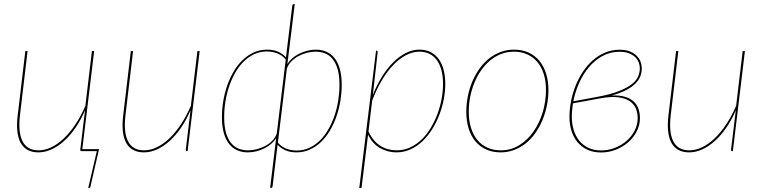

<svg xmlns="http://www.w3.org/2000/svg" viewBox="-20 -740 3730 940"><path d="M441 -490 383 -10H465L422.5 174.5Q422 180 416.5 180H412L454 0H379Q375 0 374 -2.2Q373 -4.5 373 -7L396 -197V-199.5Q376 -153 350 -115Q324 -77 294 -50Q264 -23 232 -8.5Q200 6 168 6Q136 6 114.2 -6.5Q92.5 -19 80.2 -42.5Q68 -66 64.8 -100.2Q61.5 -134.5 67 -178L104 -490H115L78 -178Q73 -137 75.8 -104.8Q78.5 -72.5 89.5 -50Q100.5 -27.5 120 -15.8Q139.5 -4 169 -4Q200 -4 231.8 -19.2Q263.5 -34.5 293.2 -63Q323 -91.5 349.8 -131.8Q376.5 -172 398 -222L430 -490Z M631.5 -490 594.5 -178Q589.5 -137 592.2 -104.8Q595 -72.5 606 -50Q617 -27.5 636.5 -15.8Q656 -4 685.5 -4Q716.5 -4 748.2 -19.2Q780 -34.5 809.8 -63Q839.5 -91.5 866.2 -131.8Q893 -172 914.5 -222L946.5 -490H957.5L898.5 0H895.5Q891.5 0 890.5 -2.2Q889.5 -4.5 889.5 -7L912.5 -197V-199.5Q892.5 -153 866.5 -115Q840.5 -77 810.5 -50Q780.5 -23 748.5 -8.5Q716.5 6 684.5 6Q652.5 6 630.8 -6.5Q609 -19 596.8 -42.5Q584.5 -66 581.2 -100.2Q578 -134.5 583.5 -178L620.5 -490Z M1332 -64Q1323 -49 1308.2 -36.2Q1293.5 -23.5 1275 -14Q1256.5 -4.5 1235.2 0.8Q1214 6 1193 6Q1165 6 1142 -4Q1119 -14 1102 -35Q1085 -56 1075.8 -88.8Q1066.5 -121.5 1066.5 -166.5Q1066.5 -205 1073 -244.5Q1079.5 -284 1092.2 -320.8Q1105 -357.5 1123.8 -389.5Q1142.5 -421.5 1167.2 -445.5Q1192 -469.5 1222.2 -483.2Q1252.5 -497 1288 -497Q1319 -497 1342.2 -486.5Q1365.5 -476 1380 -459L1411 -712.5Q1412.5 -720 1419.5 -720H1423L1387 -426.5Q1396 -441.5 1410.8 -454.5Q1425.5 -467.5 1444.2 -476.8Q1463 -486 1484 -491.5Q1505 -497 1526.5 -497Q1554 -497 1577.2 -487Q1600.5 -477 1617.5 -456Q1634.5 -435 1643.8 -402.2Q1653 -369.5 1653 -324.5Q1653 -286 1646.5 -246.5Q1640 -207 1627.2 -170.2Q1614.5 -133.5 1595.8 -101.5Q1577 -69.5 1552.2 -45.5Q1527.5 -21.5 1497.2 -7.8Q1467 6 1431.5 6Q1400 6 1376.8 -4.5Q1353.5 -15 1339 -31.5L1314.5 172.5Q1313 180 1306 180H1302.5ZM1525 -487Q1503.5 -487 1481.5 -481.2Q1459.5 -475.5 1440 -464.8Q1420.5 -454 1405.8 -438.8Q1391 -423.5 1384.5 -404.5L1340.5 -42Q1358 -21 1382.2 -12Q1406.5 -3 1432 -3Q1466 -3 1495 -16.5Q1524 -30 1547.2 -53.2Q1570.5 -76.5 1588.2 -107.8Q1606 -139 1618 -174.8Q1630 -210.5 1636 -248.8Q1642 -287 1642 -324.5Q1642 -370 1633 -401Q1624 -432 1608.2 -451.2Q1592.5 -470.5 1571 -478.8Q1549.5 -487 1525 -487ZM1194.5 -4Q1216 -4 1238 -9.8Q1260 -15.5 1279.5 -26Q1299 -36.5 1313.8 -51.8Q1328.5 -67 1335 -86.5L1379 -448.5Q1361.5 -469.5 1337.2 -478.8Q1313 -488 1287.5 -488Q1253 -488 1224.2 -474.5Q1195.5 -461 1172.2 -437.8Q1149 -414.5 1131.2 -383.2Q1113.5 -352 1101.5 -316.2Q1089.5 -280.5 1083.5 -242Q1077.5 -203.5 1077.5 -166.5Q1077.5 -121 1086.5 -90Q1095.5 -59 1111.2 -39.8Q1127 -20.5 1148.5 -12.2Q1170 -4 1194.5 -4Z M1739 180 1821 -492H1823Q1827 -492 1828 -489.8Q1829 -487.5 1829 -485L1805.5 -275.5Q1825 -324.5 1850.5 -365.2Q1876 -406 1905.5 -435.2Q1935 -464.5 1967.5 -480.8Q2000 -497 2033 -497Q2065.5 -497 2089.5 -484.2Q2113.5 -471.5 2129.2 -449Q2145 -426.5 2152.5 -395.8Q2160 -365 2160 -329Q2160 -293.5 2152.8 -254.8Q2145.5 -216 2131.2 -178.8Q2117 -141.5 2096.2 -108Q2075.5 -74.5 2049 -49.2Q2022.5 -24 1990.2 -9Q1958 6 1921 6Q1878 6 1840.5 -15.2Q1803 -36.5 1782 -81L1750 180ZM2033 -487Q2000.5 -487 1968.2 -470.2Q1936 -453.5 1906 -422.5Q1876 -391.5 1849.5 -347Q1823 -302.5 1802 -247L1784 -96.5Q1796 -71 1811.2 -53.2Q1826.5 -35.5 1844.2 -24.8Q1862 -14 1881.8 -9Q1901.5 -4 1922 -4Q1958 -4 1988.8 -18.5Q2019.5 -33 2044.8 -57.5Q2070 -82 2089.5 -114.8Q2109 -147.5 2122.2 -183.5Q2135.5 -219.5 2142.2 -257Q2149 -294.5 2149 -329Q2149 -365.5 2141.5 -394.8Q2134 -424 2119.5 -444.5Q2105 -465 2083.2 -476Q2061.5 -487 2033 -487Z M2432 -4Q2481.5 -4 2522.2 -29.2Q2563 -54.5 2592 -96Q2621 -137.5 2637 -190.5Q2653 -243.5 2653 -299Q2653 -343 2642 -377.8Q2631 -412.5 2610.5 -436.8Q2590 -461 2561 -474Q2532 -487 2496 -487Q2463 -487 2433.8 -475.8Q2404.5 -464.5 2380 -444.2Q2355.5 -424 2336 -396.2Q2316.5 -368.5 2303 -335.8Q2289.5 -303 2282.2 -266.8Q2275 -230.5 2275 -193Q2275 -149 2286 -114Q2297 -79 2317.2 -54.5Q2337.5 -30 2366.5 -17Q2395.5 -4 2432 -4ZM2431 6Q2392 6 2360.8 -8Q2329.5 -22 2307.8 -47.8Q2286 -73.5 2274.5 -110.2Q2263 -147 2263 -193Q2263 -231.5 2270.5 -269Q2278 -306.5 2292.2 -340.2Q2306.5 -374 2326.8 -402.8Q2347 -431.5 2373 -452.5Q2399 -473.5 2430.2 -485.2Q2461.5 -497 2497 -497Q2536 -497 2567 -483Q2598 -469 2619.8 -443.2Q2641.5 -417.5 2653.2 -381Q2665 -344.5 2665 -299Q2665 -261 2657.5 -223.5Q2650 -186 2635.8 -152Q2621.5 -118 2601.2 -89Q2581 -60 2555 -39Q2529 -18 2497.8 -6Q2466.5 6 2431 6Z M3122 -406Q3122 -387 3115.5 -368.2Q3109 -349.5 3092.2 -332.2Q3075.5 -315 3047 -299.8Q3018.5 -284.5 2975 -272.5Q3011 -274 3037.2 -266.8Q3063.5 -259.5 3080.2 -245Q3097 -230.5 3105 -209.2Q3113 -188 3113 -162Q3113 -127 3097 -96.2Q3081 -65.5 3054.8 -42.8Q3028.5 -20 2994.2 -6.8Q2960 6.5 2922.5 6.5Q2884.5 6.5 2855.5 -7.2Q2826.5 -21 2807 -44.5Q2787.5 -68 2777.8 -99.8Q2768 -131.5 2768 -167Q2768 -205.5 2775.8 -245Q2783.5 -284.5 2798.2 -321Q2813 -357.5 2834.2 -389.5Q2855.5 -421.5 2882.8 -445.2Q2910 -469 2943 -482.8Q2976 -496.5 3013.5 -496.5Q3044 -496.5 3064.8 -487.8Q3085.5 -479 3098.2 -465.8Q3111 -452.5 3116.5 -436.5Q3122 -420.5 3122 -406ZM2785 -234Q2782.5 -217 2781 -200.2Q2779.5 -183.5 2779.5 -167.5Q2779.5 -133.5 2788.8 -103.5Q2798 -73.5 2816 -51.2Q2834 -29 2860.8 -16.2Q2887.5 -3.5 2923 -3.5Q2958 -3.5 2990.5 -16.2Q3023 -29 3047.8 -50.5Q3072.5 -72 3087.2 -100.8Q3102 -129.5 3102 -162Q3102 -187.5 3092.8 -209.2Q3083.5 -231 3062.2 -245.2Q3041 -259.5 3005.8 -263.8Q2970.5 -268 2918.5 -258.5ZM3012.5 -486.5Q2967.5 -486.5 2930 -466Q2892.5 -445.5 2863.8 -411.5Q2835 -377.5 2815.5 -334Q2796 -290.5 2787 -244L2902.5 -265.5Q2971 -278 3012.2 -294.8Q3053.5 -311.5 3075.8 -330Q3098 -348.5 3105.2 -368Q3112.5 -387.5 3112.5 -406Q3112.5 -418 3107.8 -432.2Q3103 -446.5 3091.5 -458.5Q3080 -470.5 3060.8 -478.5Q3041.5 -486.5 3012.5 -486.5Z M3301 -490 3264 -178Q3259 -137 3261.8 -104.8Q3264.5 -72.5 3275.5 -50Q3286.5 -27.5 3306 -15.8Q3325.5 -4 3355 -4Q3386 -4 3417.8 -19.2Q3449.5 -34.5 3479.2 -63Q3509 -91.5 3535.8 -131.8Q3562.5 -172 3584 -222L3616 -490H3627L3568 0H3565Q3561 0 3560 -2.2Q3559 -4.5 3559 -7L3582 -197V-199.5Q3562 -153 3536 -115Q3510 -77 3480 -50Q3450 -23 3418 -8.5Q3386 6 3354 6Q3322 6 3300.2 -6.5Q3278.5 -19 3266.2 -42.5Q3254 -66 3250.8 -100.2Q3247.5 -134.5 3253 -178L3290 -490Z"/></svg>

Font: Lato Hairline
Style: Italic
Weight: 100
Italic angle: -7°
Designer: Lukasz Dziedzic
Foundry: tyPoland Lukasz Dziedzic
Version: Version 2.007; 2014-02-27